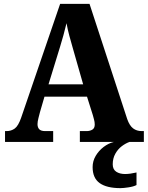

<svg xmlns="http://www.w3.org/2000/svg" viewBox="-20 -734 764 993"><path d="M6 0V-56H14Q38 -56 56.5 -69.5Q75 -83 90 -127L291 -714H443L638 -118Q650 -84 668.5 -70Q687 -56 713 -56H724V0H393V-56H428Q445 -56 457.5 -63.5Q470 -71 470 -90Q470 -103 466 -117Q462 -131 460 -139L430 -234H210L187 -155Q184 -143 179 -124Q174 -105 174 -92Q174 -75 183 -65.5Q192 -56 214 -56H255V0ZM231 -298H410L356 -487Q347 -518 338.5 -549.5Q330 -581 324 -614Q309 -551 290 -490ZM603 239Q532 239 495.5 213Q459 187 459 130Q459 99 475 72Q491 45 516 26Q541 7 569 0H650Q630 7 610 22Q590 37 576.5 61Q563 85 563 116Q563 142 581 154Q599 166 627 166Q652 166 686 158V223Q671 231 644.5 235Q618 239 603 239Z"/></svg>

Font: Noto Serif Myanmar SemiCondensed ExtraBold
Style: Regular
Weight: 800
Width: 4
Designer: Ben Mitchell and the Monotype Design Team
Foundry: Monotype Imaging Inc.
Version: Version 2.106; ttfautohint (v1.8.4.7-5d5b)